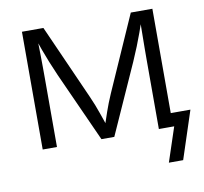

<svg xmlns="http://www.w3.org/2000/svg" viewBox="-77 -620 914 860"><g transform="rotate(-10 379.5 -190.0)"><path d="M76.7 0V-535.6H174.3L326.2 -194.3Q335.4 -173.8 342.8 -154.8Q350.1 -135.7 356.4 -117.9Q362.8 -100.1 368.7 -82.8Q374.5 -65.4 380.4 -47.9H367.2Q373 -64.9 378.7 -82Q384.3 -99.1 390.6 -117.2Q397 -135.3 404.3 -154.3Q411.6 -173.3 420.9 -194.3L571.8 -535.6H669.9V0H605V-316.4Q605 -341.3 605.2 -364.7Q605.5 -388.2 605.7 -410.9Q606 -433.6 606.2 -456.3Q606.4 -479 606.9 -502.9H615.7Q604.5 -469.7 594 -440.4Q583.5 -411.1 571.5 -381.3Q559.6 -351.6 544.4 -316.9L402.3 0H343.8L200.7 -316.9Q185.5 -351.6 173.6 -381.1Q161.6 -410.6 150.9 -440.2Q140.1 -469.7 128.9 -502.9H139.2Q139.6 -481 140.1 -458.7Q140.6 -436.5 140.9 -413.3Q141.1 -390.1 141.4 -366Q141.6 -341.8 141.6 -316.4V0ZM623 156.2 674.8 0H633.3V-61H759.3L688 156.2Z"/></g></svg>

Font: Inter 20pt Light
Style: Regular
Weight: 300
Version: Version 4.001;git-66647c0bb